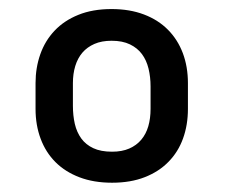

<svg xmlns="http://www.w3.org/2000/svg" viewBox="-20 -741 496 424"><path d="M227.5 -337.5Q187 -337.5 155.5 -349.5Q124 -361.5 102.5 -383Q81 -404.5 69.8 -434.5Q58.5 -464.5 58.5 -500.5V-557.5Q58.5 -591.5 69 -621.2Q79.5 -651 100.5 -673.2Q121.5 -695.5 153 -708.2Q184.5 -721 226.5 -721Q266.5 -721 298 -709Q329.5 -697 351 -675.2Q372.5 -653.5 383.8 -623.5Q395 -593.5 395 -557.5V-500.5Q395 -465 384.2 -435.2Q373.5 -405.5 352.2 -383.8Q331 -362 299.8 -349.8Q268.5 -337.5 227.5 -337.5ZM227.5 -406Q249.5 -406 265.5 -413Q281.5 -420 292 -432.5Q302.5 -445 307.5 -462.2Q312.5 -479.5 312.5 -500.5V-550Q312.5 -571 308 -589.5Q303.5 -608 293.5 -621.5Q283.5 -635 267 -643Q250.5 -651 226.5 -651Q204.5 -651 188.5 -644Q172.5 -637 162 -624.8Q151.5 -612.5 146.2 -595.2Q141 -578 141 -557.5V-507.5Q141 -486 145.2 -467.5Q149.5 -449 159.5 -435.2Q169.5 -421.5 186 -413.8Q202.5 -406 227.5 -406Z"/></svg>

Font: Roberto Sans Medium
Style: Regular
Weight: 500
Designer: Google (font) & Cristiano Sobral (main changes)
Version: Version 1.000;October 12, 2021;FontCreator 14.0.0.2814 64-bi